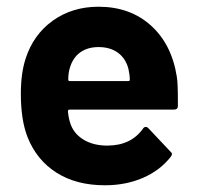

<svg xmlns="http://www.w3.org/2000/svg" viewBox="-20 -543 585 571"><path d="M62 -135Q42 -186 42 -264Q42 -325 56 -368Q79 -440 137 -481.5Q195 -523 273 -523Q367 -523 429 -467Q491 -411 506 -314Q509 -296 509 -243V-228Q509 -217 497 -217H187Q182 -217 182 -212Q184 -189 191 -171Q202 -143 230.5 -126.5Q259 -110 299 -110Q369 -110 405 -160Q408 -165 412.5 -165.5Q417 -166 421 -162L487 -92Q495 -86 488 -77Q456 -36 405 -14Q354 8 292 8Q207 8 148 -29.5Q89 -67 62 -135ZM187 -302H362Q366 -302 366 -306Q366 -320 362 -338Q354 -369 331 -386Q308 -403 273 -403Q241 -403 219 -387.5Q197 -372 188 -342Q183 -327 183 -306Q183 -302 187 -302Z"/></svg>

Font: Barlow GEO Bold
Style: Regular
Weight: 700
Designer: Jeremy Tribby
Foundry: Tribby Type
Version: Version 1.408